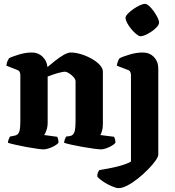

<svg xmlns="http://www.w3.org/2000/svg" viewBox="-20 -771 901 991"><path d="M205 0Q195 0 170 -3.5Q145 -7 115 -12.5Q85 -18 59 -24Q33 -30 21 -34Q21 -42 24.5 -51Q28 -60 31 -66L56 -71Q72 -74 78.5 -88.5Q85 -103 85 -151V-383Q85 -392 81.5 -399.5Q78 -407 69 -410L13 -432Q14 -446 19 -456.5Q24 -467 27 -471Q43 -479 77.5 -489.5Q112 -500 145 -500Q177 -500 199.5 -478.5Q222 -457 225 -425Q243 -440 265 -457.5Q287 -475 308.5 -487.5Q330 -500 346 -500Q369 -500 397.5 -491.5Q426 -483 452 -468.5Q478 -454 494.5 -436.5Q511 -419 511 -401V-131Q511 -110 506.5 -95Q502 -80 498 -74L569 -65Q571 -61 573.5 -52.5Q576 -44 576 -35Q571 -27 557.5 -19Q544 -11 528.5 -5.5Q513 0 502 0Q492 0 465.5 -3.5Q439 -7 407.5 -12.5Q376 -18 349 -24Q322 -30 311 -34Q311 -42 314.5 -51Q318 -60 321 -66L342 -69Q357 -72 363.5 -87.5Q370 -103 370 -151V-350Q370 -362 359.5 -373.5Q349 -385 336 -393Q323 -401 317 -401Q307 -401 289 -396.5Q271 -392 253.5 -386Q236 -380 226 -376V-138Q226 -117 220 -99.5Q214 -82 208 -74L275 -65Q278 -61 280 -52.5Q282 -44 282 -35Q277 -27 263 -19Q249 -11 233 -5.5Q217 0 205 0ZM592 200Q580 200 557.5 190.5Q535 181 513.5 167Q492 153 482 140Q482 128 485.5 119.5Q489 111 493 107Q543 99 586 88.5Q629 78 656 63V-383Q656 -392 652.5 -399.5Q649 -407 640 -410L583 -432Q585 -446 589.5 -456.5Q594 -467 598 -471Q614 -479 649 -489.5Q684 -500 717 -500Q752 -500 774.5 -476.5Q797 -453 797 -417V27Q797 38 782.5 58.5Q768 79 744 103.5Q720 128 692.5 150Q665 172 638.5 186Q612 200 592 200ZM705 -584Q697 -584 684 -594.5Q671 -605 658 -620.5Q645 -636 636.5 -652Q628 -668 628 -679Q628 -688 639.5 -700Q651 -712 668 -724Q685 -736 701.5 -743.5Q718 -751 728 -751Q738 -751 750 -740Q762 -729 773.5 -713Q785 -697 793 -681Q801 -665 801 -654Q801 -642 783.5 -625.5Q766 -609 743 -596.5Q720 -584 705 -584Z"/></svg>

Font: Texturina 72pt ExtraBold
Style: Regular
Weight: 800
Designer: Guillermo Torres Carreño
Foundry: Omnibus-Type
Version: Version 1.002; ttfautohint (v1.8.3)